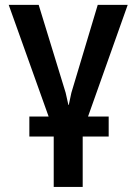

<svg xmlns="http://www.w3.org/2000/svg" viewBox="-20 -548 546 772"><path d="M312.5 203.5H196V1H98V-79.5H175.5L15 -528.5H135.5L244 -175L255 -126H256.5L267 -175L373 -528.5H493.5L334 -79.5H417V1H312.5Z"/></svg>

Font: Roberto Sans Medium
Style: Regular
Weight: 500
Designer: Google (font) & Cristiano Sobral (main changes)
Version: Version 1.000;October 12, 2021;FontCreator 14.0.0.2814 64-bi